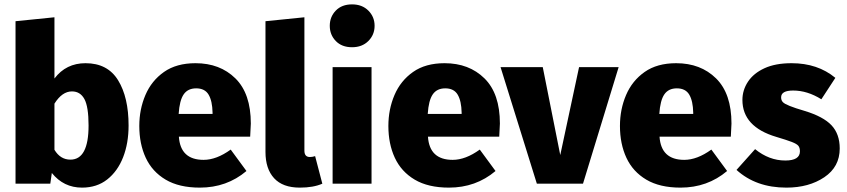

<svg xmlns="http://www.w3.org/2000/svg" viewBox="-20 -840 3871 878"><path d="M355 18Q271 18 217 -49L210 0H51V-743L229 -761V-481Q282 -551 371 -551Q472 -551 520 -473Q568 -395 568 -266Q568 -185 543 -121Q518 -57 470.5 -19.5Q423 18 355 18ZM302 -110Q385 -110 385 -266Q385 -352 366 -387Q347 -422 309 -422Q264 -422 229 -366V-155Q256 -110 302 -110Z M894 18Q799 18 737.5 -18.5Q676 -55 646.5 -118.5Q617 -182 617 -264Q617 -340 645 -405.5Q673 -471 730 -511Q787 -551 874 -551Q986 -551 1056.5 -481.5Q1127 -412 1127 -275L1124 -215H798Q805 -109 911 -109Q970 -109 1035 -156L1107 -58Q1017 18 894 18ZM952 -319V-325Q951 -378 934 -407Q917 -436 877 -436Q839 -436 820 -408.5Q801 -381 797 -319Z M1351 18Q1273 18 1233.5 -25Q1194 -68 1194 -145V-743L1372 -761V-151Q1372 -122 1397 -122Q1409 -122 1421 -126L1454 0Q1413 18 1351 18Z M1590 -624Q1543 -624 1515.5 -652.5Q1488 -681 1488 -722Q1488 -763 1515.5 -791.5Q1543 -820 1590 -820Q1636 -820 1664.5 -791.5Q1693 -763 1693 -722Q1693 -681 1664.5 -652.5Q1636 -624 1590 -624ZM1679 0H1501V-533H1679Z M2033 18Q1938 18 1876.5 -18.5Q1815 -55 1785.5 -118.5Q1756 -182 1756 -264Q1756 -340 1784 -405.5Q1812 -471 1869 -511Q1926 -551 2013 -551Q2125 -551 2195.5 -481.5Q2266 -412 2266 -275L2263 -215H1937Q1944 -109 2050 -109Q2109 -109 2174 -156L2246 -58Q2156 18 2033 18ZM2091 -319V-325Q2090 -378 2073 -407Q2056 -436 2016 -436Q1978 -436 1959 -408.5Q1940 -381 1936 -319Z M2646 0H2435L2269 -533H2462L2542 -131L2628 -533H2809Z M3092 18Q2997 18 2935.5 -18.5Q2874 -55 2844.5 -118.5Q2815 -182 2815 -264Q2815 -340 2843 -405.5Q2871 -471 2928 -511Q2985 -551 3072 -551Q3184 -551 3254.5 -481.5Q3325 -412 3325 -275L3322 -215H2996Q3003 -109 3109 -109Q3168 -109 3233 -156L3305 -58Q3215 18 3092 18ZM3150 -319V-325Q3149 -378 3132 -407Q3115 -436 3075 -436Q3037 -436 3018 -408.5Q2999 -381 2995 -319Z M3576 18Q3437 18 3348 -63L3433 -158Q3497 -106 3571 -106Q3638 -106 3638 -148Q3638 -164 3631 -173Q3624 -182 3600.5 -191Q3577 -200 3530 -214Q3375 -260 3375 -383Q3375 -428 3400.5 -466.5Q3426 -505 3476 -528Q3526 -551 3600 -551Q3719 -551 3800 -484L3736 -386Q3672 -426 3607 -426Q3552 -426 3552 -395Q3552 -381 3560 -373Q3573 -358 3659 -333Q3745 -307 3782.5 -267Q3820 -227 3820 -161Q3820 -77 3749.5 -29.5Q3679 18 3576 18Z"/></svg>

Font: Trujillo ExtraBold
Style: Regular
Weight: 800
Designer: Fira Sans original fonts by bBox Type GmbH, Carrois Corporate GbR, & Edenspiekermann AG / Changes by Cristiano Sobral
Foundry: Fira Sans original fonts by bBox Type GmbH, Carrois Corporate GbR, & Edenspiekermann AG / Changes by Cristiano Sobral
Version: Version 4.301;July 28, 2020;FontCreator 13.0.0.2655 64-bit